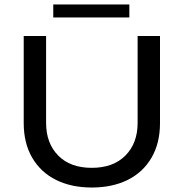

<svg xmlns="http://www.w3.org/2000/svg" viewBox="-20 -828 820 858"><path d="M390 10Q299 10 230.5 -24Q162 -58 124 -123Q86 -188 86 -278V-667H186V-279Q186 -188 240 -133Q294 -78 390 -78Q486 -78 540.5 -133Q595 -188 595 -279V-667H695V-278Q695 -188 657 -123Q619 -58 550.5 -24Q482 10 390 10ZM218 -808H558V-750H218Z"/></svg>

Font: Madhuban
Style: Regular
Weight: 400
Designer: jaikishan Patel
Foundry: MagicType
Version: Version 1.000